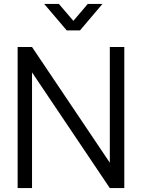

<svg xmlns="http://www.w3.org/2000/svg" viewBox="-20 -960 724 980"><path d="M205.5 -940H280.5L354.5 -853.5L428 -940H503L388.5 -805H320.5ZM70 0V-720H143.5L540.5 -129.5V-720H614.5V0H540.5L143.5 -590.5V0Z"/></svg>

Font: Vela Sans
Style: Regular
Weight: 400
Designer: Principal design: Mikhail Sharanda - project Manrope.
Design modification: Ravid Balaliev
Foundry: Mikhail Sharanda
Version: Version 1.001